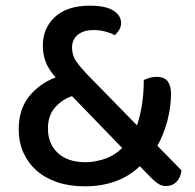

<svg xmlns="http://www.w3.org/2000/svg" viewBox="-20 -642 687 677"><path d="M565 14Q551 14 539.5 7Q528 0 515 -13L473 -56Q437 -21 388 -3Q339 15 279 15Q225 15 182 0.5Q139 -14 109 -40.5Q79 -67 62.5 -104Q46 -141 46 -186Q46 -257 83 -302.5Q120 -348 176 -369Q150 -399 140.5 -425.5Q131 -452 131 -481Q131 -543 174 -582.5Q217 -622 297 -622Q353 -622 380 -604.5Q407 -587 407 -561Q407 -548 400.5 -537Q394 -526 385 -518Q370 -526 350.5 -531Q331 -536 310 -536Q275 -536 254.5 -519.5Q234 -503 234 -474Q234 -447 248.5 -426Q263 -405 291 -376L463 -200Q474 -232 480.5 -272.5Q487 -313 487 -360Q511 -371 532 -371Q560 -371 571.5 -355Q583 -339 583 -312Q583 -266 570.5 -217.5Q558 -169 535 -128L620 -41Q617 -16 602.5 -1Q588 14 565 14ZM282 -70Q311 -70 345.5 -80.5Q380 -91 411 -120L234 -303Q200 -292 174.5 -263.5Q149 -235 149 -189Q149 -135 184 -102.5Q219 -70 282 -70Z"/></svg>

Font: Baloo Chettan 2 Medium
Style: Regular
Weight: 500
Designer: Maithili Shingre, Unnati Kotecha and Ek Type
Foundry: Ek Type
Version: Version 1.640;hotconv 1.0.111;makeotfexe 2.5.65597; ttfautoh